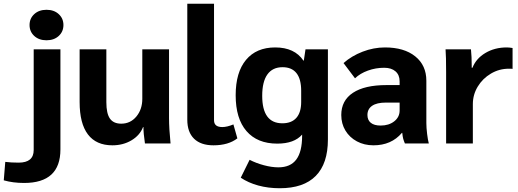

<svg xmlns="http://www.w3.org/2000/svg" viewBox="-90 -762 2753 1020"><path d="M67 -629Q67 -664 92 -687Q117 -710 157 -710Q197 -710 222 -687Q247 -664 247 -629Q247 -594 222 -571Q197 -548 157 -548Q117 -548 92 -571Q67 -594 67 -629ZM-70 196 -62 98Q-31 102 9 102Q89 102 89 35V-500H231V32Q231 210 38 210Q-21 210 -70 196Z M333 -220V-500H475V-219Q475 -159 494 -132Q513 -105 554 -105Q603 -105 634.5 -143Q666 -181 666 -237V-500H808V-134Q808 -80 816 0H680Q672 -54 672 -87H670Q653 -43 608.5 -16.5Q564 10 507 10Q421 10 377 -48Q333 -106 333 -220Z M905 -126V-742H1047V-123Q1047 -87 1091 -87Q1116 -87 1150 -101L1171 -27Q1123 10 1044 10Q977 10 941 -25Q905 -60 905 -126Z M1652 -500V-21Q1652 107 1587.5 172.5Q1523 238 1396 238Q1335 238 1282 223.5Q1229 209 1189 182L1236 87Q1271 105 1312.5 116Q1354 127 1389 127Q1453 127 1484 85.5Q1515 44 1515 -40V-47Q1473 1 1383 1Q1277 1 1219.5 -65.5Q1162 -132 1162 -256Q1162 -378 1217 -444Q1272 -510 1372 -510Q1475 -510 1522 -440H1524L1533 -500ZM1510 -280Q1510 -342 1485 -373.5Q1460 -405 1411 -405Q1358 -405 1330.5 -366.5Q1303 -328 1303 -253Q1303 -107 1410 -107Q1459 -107 1484.5 -136Q1510 -165 1510 -220Z M1723 -151Q1723 -228 1785 -269Q1847 -310 1963 -310H2033V-330Q2033 -364 2011 -383Q1989 -402 1951 -402Q1906 -402 1864.5 -387Q1823 -372 1796 -346L1735 -427Q1778 -465 1836.5 -487.5Q1895 -510 1955 -510Q2057 -510 2116 -462.5Q2175 -415 2175 -333V-108Q2175 -84 2179 -51Q2183 -18 2188 0H2061Q2055 -14 2052 -25Q2049 -36 2047 -56H2045Q1989 10 1894 10Q1845 10 1806 -11Q1767 -32 1745 -68.5Q1723 -105 1723 -151ZM2033 -175V-217H1959Q1912 -217 1887 -200Q1862 -183 1862 -151Q1862 -124 1880 -109.5Q1898 -95 1932 -95Q1976 -95 2004.5 -117.5Q2033 -140 2033 -175Z M2280 -378Q2280 -463 2277 -500H2412Q2416 -461 2416 -412V-402H2420Q2439 -451 2488.5 -480.5Q2538 -510 2602 -510Q2615 -510 2633 -507V-396Q2631 -397 2613 -397Q2562 -397 2518 -371Q2474 -345 2448 -302Q2422 -259 2422 -209V0H2280Z"/></svg>

Font: Sarabun ExtraBold
Style: Regular
Weight: 800
Version: Version 1.000; ttfautohint (v1.6)